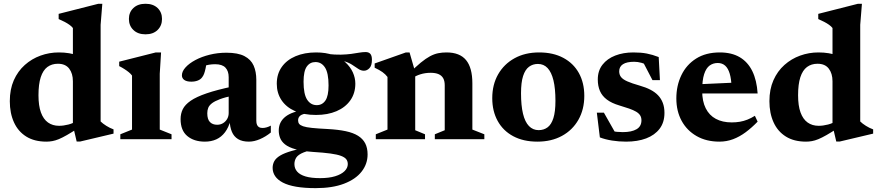

<svg xmlns="http://www.w3.org/2000/svg" viewBox="-20 -738 4658 1018"><path d="M366.5 -307Q366.5 -348.5 346.8 -374.2Q327 -400 287 -400Q254.5 -400 231.2 -382.8Q208 -365.5 196 -328.5Q184 -291.5 184 -233Q184 -177.5 197 -141.8Q210 -106 234.5 -88.5Q259 -71 293 -71Q317 -71 343 -77.8Q369 -84.5 392.5 -100V-57.5Q359.5 -36 335 -22Q310.5 -8 291.8 -0.2Q273 7.5 257.2 10.2Q241.5 13 226 13Q162.5 13 119.2 -14Q76 -41 54 -89.5Q32 -138 32 -201.5Q32 -264.5 53.2 -312.5Q74.5 -360.5 111.5 -393.5Q148.5 -426.5 195 -443.2Q241.5 -460 292 -460Q320.5 -460 346 -455.8Q371.5 -451.5 398.2 -442.8Q425 -434 456.5 -419L366.5 -409.5V-589.5Q359.5 -598.5 348.2 -606.5Q337 -614.5 322.8 -622Q308.5 -629.5 291 -637V-664.5L501.5 -718H522.5L513.5 -606.5V-94Q519 -88.5 526.8 -82.5Q534.5 -76.5 543.8 -70.8Q553 -65 562.8 -60.2Q572.5 -55.5 582 -52V-29.5L404.5 12.5H386.5L366.5 -73Z M751.5 -556Q711 -556 687.2 -579Q663.5 -602 663.5 -637.5Q663.5 -673 687.2 -695.5Q711 -718 751.5 -718Q792 -718 815.5 -695.5Q839 -673 839 -637.5Q839 -602 815.5 -579Q792 -556 751.5 -556ZM834 -460 827 -347V-51L889.5 -26V0H618V-26L680 -51V-337.5Q673.5 -346.5 662.8 -355.2Q652 -364 639 -372.2Q626 -380.5 612 -387.5V-411L806 -460Z M1216.5 -280 1217.5 -231.5Q1173.5 -222.5 1146.2 -212.2Q1119 -202 1104.2 -190.8Q1089.5 -179.5 1084.2 -166.5Q1079 -153.5 1079 -137.5Q1079 -105.5 1093 -91Q1107 -76.5 1131.5 -76.5Q1149 -76.5 1162.8 -85Q1176.5 -93.5 1184.5 -107.5Q1192.5 -121.5 1192.5 -138.5V-328.5Q1192.5 -361 1175.5 -379.2Q1158.5 -397.5 1120.5 -397.5Q1104 -397.5 1087.8 -394.8Q1071.5 -392 1058 -386.5L1077.5 -422Q1074 -394.5 1070.2 -376.5Q1066.5 -358.5 1062.2 -347.2Q1058 -336 1052 -328.5Q1044 -317 1028.8 -311Q1013.5 -305 994.5 -305Q970 -305 957.2 -314Q944.5 -323 944.5 -338.5Q944.5 -359.5 963.8 -380.8Q983 -402 1016.2 -419.8Q1049.5 -437.5 1092 -448Q1134.5 -458.5 1180.5 -458.5Q1241.5 -458.5 1276 -440.5Q1310.5 -422.5 1324.8 -390.2Q1339 -358 1339 -314.5V-97.5Q1339 -84.5 1342.8 -76Q1346.5 -67.5 1353.8 -63.5Q1361 -59.5 1372.5 -59.5Q1381.5 -59.5 1392.8 -62.5Q1404 -65.5 1416 -72V-35.5Q1389 -13.5 1358.2 -0.2Q1327.5 13 1299.5 13Q1264.5 13 1242.2 -0.5Q1220 -14 1209.5 -39.2Q1199 -64.5 1197.5 -98.5L1202.5 -101Q1192.5 -62.5 1173.2 -37Q1154 -11.5 1127 0.8Q1100 13 1066.5 13Q1008.5 13 973 -16.8Q937.5 -46.5 937.5 -106.5Q937.5 -135.5 949.2 -159.2Q961 -183 991 -203.8Q1021 -224.5 1075.8 -243.2Q1130.5 -262 1216.5 -280Z M1653.5 259.5Q1594 259.5 1550.5 252Q1507 244.5 1479.5 230Q1452 215.5 1438.8 195.8Q1425.5 176 1425.5 152Q1425.5 133 1434.2 116.8Q1443 100.5 1465.2 87Q1487.5 73.5 1526.8 62.2Q1566 51 1627 41.5H1672.5L1673 51.5Q1619 58.5 1590.2 70Q1561.5 81.5 1551.2 97Q1541 112.5 1541 132Q1541 155 1555.5 171.8Q1570 188.5 1600 197.5Q1630 206.5 1677 206.5Q1724 206.5 1756.8 196.5Q1789.5 186.5 1806.8 169.5Q1824 152.5 1824 132Q1824 117 1816 106.5Q1808 96 1788.2 88.5Q1768.5 81 1732.2 76Q1696 71 1639 67.5Q1582.5 63.5 1546.5 53.2Q1510.5 43 1491.2 27.5Q1472 12 1464.8 -7.5Q1457.5 -27 1458 -48.5Q1459 -92.5 1494 -119.8Q1529 -147 1597.5 -155.5L1614 -137.5Q1584 -134.5 1572.2 -125Q1560.5 -115.5 1560.5 -100Q1560.5 -89 1566 -81.5Q1571.5 -74 1587.2 -68.5Q1603 -63 1634 -59.8Q1665 -56.5 1716.5 -54Q1772.5 -51 1812.8 -42.5Q1853 -34 1878.5 -18Q1904 -2 1916.5 22.2Q1929 46.5 1929 80.5Q1929 131.5 1897.2 172Q1865.5 212.5 1804 236Q1742.5 259.5 1653.5 259.5ZM1655.5 -128.5Q1590 -128.5 1543.5 -149.2Q1497 -170 1472.2 -207.5Q1447.5 -245 1447.5 -294Q1447.5 -345.5 1473.8 -382.8Q1500 -420 1547.2 -440Q1594.5 -460 1656 -460Q1708 -460 1746.8 -445.8Q1785.5 -431.5 1811.5 -407.5Q1837.5 -383.5 1850.8 -354.2Q1864 -325 1864 -294.5Q1864 -243.5 1837.5 -206Q1811 -168.5 1764.2 -148.5Q1717.5 -128.5 1655.5 -128.5ZM1659.5 -180.5Q1688.5 -180.5 1705.2 -204.8Q1722 -229 1722 -285Q1722 -351 1703.2 -380Q1684.5 -409 1652.5 -409Q1623.5 -409 1606.5 -385Q1589.5 -361 1589.5 -304.5Q1589.5 -238.5 1608.5 -209.5Q1627.5 -180.5 1659.5 -180.5ZM1727 -418 1716 -452Q1756 -447.5 1787 -448.2Q1818 -449 1841.8 -452.2Q1865.5 -455.5 1884.2 -458.8Q1903 -462 1918.5 -462Q1935 -462 1943.5 -452.5Q1952 -443 1952 -421Q1952 -390.5 1939 -376.8Q1926 -363 1909.5 -363Q1894 -363 1879.5 -373Q1865 -383 1846 -395.2Q1827 -407.5 1798.8 -415Q1770.5 -422.5 1727 -418Z M2181.5 -356V-47.5L2233.5 -26V0H1972.5V-26L2034.5 -51V-330Q2023.5 -344.5 2007.8 -355.8Q1992 -367 1966.5 -379V-401.5L2132 -460H2151.5ZM2285.5 -26 2338 -47.5V-286Q2338 -308.5 2330 -323Q2322 -337.5 2305.5 -344.8Q2289 -352 2263.5 -352Q2234.5 -352 2209 -344Q2183.5 -336 2167 -323.5L2148.5 -348Q2184 -384 2211 -406Q2238 -428 2260 -439.8Q2282 -451.5 2303.2 -455.8Q2324.5 -460 2347.5 -460Q2417.5 -460 2451 -419.5Q2484.5 -379 2484.5 -296V-51L2548 -26V0H2285.5Z M2836 -48Q2863.5 -48 2883.5 -63Q2903.5 -78 2914.2 -112Q2925 -146 2925 -203.5Q2925 -268.5 2914.5 -311.8Q2904 -355 2883.5 -377Q2863 -399 2832 -399Q2805 -399 2784.8 -384Q2764.5 -369 2753.5 -335Q2742.5 -301 2742.5 -243.5Q2742.5 -178.5 2753 -135Q2763.5 -91.5 2784.5 -69.8Q2805.5 -48 2836 -48ZM2829.5 13Q2755 13 2701.2 -15.8Q2647.5 -44.5 2618.8 -96.5Q2590 -148.5 2590 -217.5Q2590 -289.5 2621.2 -344Q2652.5 -398.5 2708.2 -429.2Q2764 -460 2838.5 -460Q2913 -460 2966.8 -431.2Q3020.5 -402.5 3049.2 -350.8Q3078 -299 3078 -229.5Q3078 -158 3046.8 -103Q3015.5 -48 2959.5 -17.5Q2903.5 13 2829.5 13Z M3338 -460Q3379 -460 3409 -454.2Q3439 -448.5 3472.5 -435.5L3479 -313H3439.5L3377 -433L3423.5 -387.5Q3402.5 -399 3381.8 -404.8Q3361 -410.5 3342.5 -410.5Q3303 -410.5 3283 -397.5Q3263 -384.5 3263 -360Q3263 -342 3272.8 -329.5Q3282.5 -317 3306.2 -306.5Q3330 -296 3372 -284Q3404 -275 3428.2 -262.5Q3452.5 -250 3469 -232.8Q3485.5 -215.5 3494.2 -192.5Q3503 -169.5 3503 -139.5Q3503 -89 3477.2 -55.2Q3451.5 -21.5 3406 -4.2Q3360.5 13 3299.5 13Q3260.5 13 3224.8 7.2Q3189 1.5 3160.5 -9.5L3144.5 -140.5H3182L3256 -10L3185 -54.5Q3203 -48 3219.2 -44.2Q3235.5 -40.5 3251.5 -39Q3267.5 -37.5 3282 -37.5Q3329 -37.5 3355 -52.8Q3381 -68 3381 -100Q3381 -115.5 3374 -126.5Q3367 -137.5 3352.5 -146Q3338 -154.5 3316 -162.2Q3294 -170 3263.5 -179Q3223 -191 3197.8 -210Q3172.5 -229 3161 -255.5Q3149.5 -282 3149.5 -316.5Q3149.5 -363 3174.5 -395Q3199.5 -427 3242.2 -443.5Q3285 -460 3338 -460Z M3796.5 -460Q3859 -460 3902 -434.8Q3945 -409.5 3968.8 -361Q3992.5 -312.5 3997 -242.5H3667.5V-290.5L3920 -302L3859 -274.5Q3857.5 -319 3849 -347.5Q3840.5 -376 3824.8 -390Q3809 -404 3785.5 -404Q3761 -404 3742.5 -390.5Q3724 -377 3713.5 -345Q3703 -313 3703 -256.5Q3703 -201 3721.8 -163.8Q3740.5 -126.5 3775.5 -107.8Q3810.5 -89 3859.5 -89Q3882.5 -89 3903 -92.5Q3923.5 -96 3943 -103.8Q3962.5 -111.5 3982.5 -124L3997 -93Q3966 -61 3933.8 -37Q3901.5 -13 3867 0Q3832.5 13 3794.5 13Q3725 13 3673.5 -16.5Q3622 -46 3594 -97.5Q3566 -149 3566 -216Q3566 -284 3592.8 -339.5Q3619.5 -395 3671 -427.5Q3722.5 -460 3796.5 -460Z M4394 -307Q4394 -348.5 4374.2 -374.2Q4354.5 -400 4314.5 -400Q4282 -400 4258.8 -382.8Q4235.5 -365.5 4223.5 -328.5Q4211.5 -291.5 4211.5 -233Q4211.5 -177.5 4224.5 -141.8Q4237.5 -106 4262 -88.5Q4286.5 -71 4320.5 -71Q4344.5 -71 4370.5 -77.8Q4396.5 -84.5 4420 -100V-57.5Q4387 -36 4362.5 -22Q4338 -8 4319.2 -0.2Q4300.5 7.5 4284.8 10.2Q4269 13 4253.5 13Q4190 13 4146.8 -14Q4103.5 -41 4081.5 -89.5Q4059.5 -138 4059.5 -201.5Q4059.5 -264.5 4080.8 -312.5Q4102 -360.5 4139 -393.5Q4176 -426.5 4222.5 -443.2Q4269 -460 4319.5 -460Q4348 -460 4373.5 -455.8Q4399 -451.5 4425.8 -442.8Q4452.5 -434 4484 -419L4394 -409.5V-589.5Q4387 -598.5 4375.8 -606.5Q4364.5 -614.5 4350.2 -622Q4336 -629.5 4318.5 -637V-664.5L4529 -718H4550L4541 -606.5V-94Q4546.5 -88.5 4554.2 -82.5Q4562 -76.5 4571.2 -70.8Q4580.5 -65 4590.2 -60.2Q4600 -55.5 4609.5 -52V-29.5L4432 12.5H4414L4394 -73Z"/></svg>

Font: Newsreader 16pt 16pt
Style: Bold
Weight: 700
Version: Version 1.003